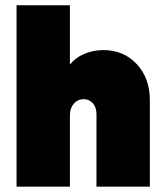

<svg xmlns="http://www.w3.org/2000/svg" viewBox="-20 -700 618 720"><path d="M42 0V-680.2H242.2V-458Q261.7 -482.9 295.2 -497.6Q328.6 -512.2 368.2 -512.2Q443.8 -512.2 492.9 -459.5Q542 -406.7 542 -324.2V0H341.8V-272Q341.8 -296.9 328.4 -312.5Q314.9 -328.1 293.9 -328.1Q271.5 -328.1 256.8 -311.3Q242.2 -294.4 242.2 -268.1V0Z"/></svg>

Font: Apfel Grotezk Satt
Style: Regular
Weight: 900
Designer: Luigi Gorlero
Foundry: © 2023, Luigi Gorlero & Collletttivo
Version: Version 2.000;Glyphs 3.2 (3217)